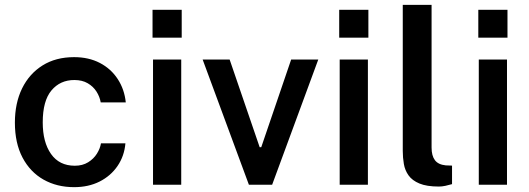

<svg xmlns="http://www.w3.org/2000/svg" viewBox="-20 -763 2184 793"><path d="M286 10Q215 10 159.8 -21.2Q104.5 -52.5 73 -112.2Q41.5 -172 41.5 -256.5Q41.5 -337 71.2 -397.8Q101 -458.5 155.8 -492.8Q210.5 -527 286 -527Q346.5 -527 392.5 -503Q438.5 -479 466.2 -436.5Q494 -394 499.5 -340H396Q392 -363.5 378.5 -384.8Q365 -406 342.2 -419.2Q319.5 -432.5 287 -432.5Q228.5 -432.5 192.5 -389.5Q156.5 -346.5 156.5 -257.5Q156.5 -175.5 190.8 -127Q225 -78.5 289 -78.5Q321 -78.5 344 -92.8Q367 -107 380.2 -128.2Q393.5 -149.5 397 -171H498Q493.5 -118.5 465.5 -77.5Q437.5 -36.5 391.5 -13.2Q345.5 10 286 10Z M612 0V-517H728.5V0ZM610 -607.5V-722.5H730.5V-607.5Z M1008 0 817 -517H928.5L1052.5 -155H1059L1182.5 -517H1294.5L1104 0Z M1383 0V-517H1499.5V0ZM1381 -607.5V-722.5H1501.5V-607.5Z M1792.5 7.5Q1742.5 7.5 1712.5 -5Q1682.5 -17.5 1667.5 -38.5Q1652.5 -59.5 1648 -85.8Q1643.5 -112 1643.5 -139.5V-743H1762.5V-153.5Q1762.5 -120 1776.2 -101.5Q1790 -83 1821 -80L1847 -79V-2.5Q1833.5 1.5 1819.5 4.5Q1805.5 7.5 1792.5 7.5Z M1957.5 0V-517H2074V0ZM1955.5 -607.5V-722.5H2076V-607.5Z"/></svg>

Font: Public Sans Thin SemiBold
Style: Regular
Weight: 600
Version: Version 2.001